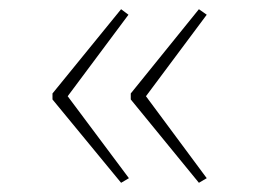

<svg xmlns="http://www.w3.org/2000/svg" viewBox="-20 -479 570 417"><path d="M412 -82 264 -263V-276L412 -459L429 -447L297 -270L429 -92ZM243 -82 94 -263V-276L243 -459L259 -447L127 -270L260 -92Z"/></svg>

Font: Noto Sans Mono Condensed Thin
Style: Regular
Weight: 100
Width: 3
Designer: Monotype Design Team
Foundry: Monotype Imaging Inc.
Version: Version 2.014; ttfautohint (v1.8.4.7-5d5b)